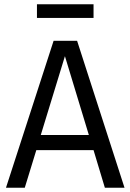

<svg xmlns="http://www.w3.org/2000/svg" viewBox="-20 -879 611 899"><path d="M418 -859V-795H153V-859ZM471 0 418 -176H150L96 0H8L231 -688H341L563 0ZM171 -247H396L284 -616Z"/></svg>

Font: FiraGO Book
Style: Regular
Weight: 350
Designer: bBox Type
Foundry: bBox Type GmbH
Version: Version 1.001;PS 001.001;hotconv 1.0.88;makeotf.lib2.5.64775